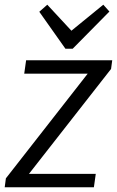

<svg xmlns="http://www.w3.org/2000/svg" viewBox="-29 -796 497 816"><path d="M-4 -38 368 -514 374 -483H74L82 -540H448L443 -503L69 -25L64 -57H378L370 0H-9ZM436 -747 280 -589H249L138 -746L172 -776L287 -652H258L410 -776Z"/></svg>

Font: Pathway Extreme SemiCondensed Light
Style: Italic
Weight: 300
Width: 4
Italic angle: -8°
Version: Version 1.001;gftools[0.9.26]